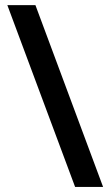

<svg xmlns="http://www.w3.org/2000/svg" viewBox="-20 -734 433 754"><path d="M119.1 -713.9 384.8 0H274.9L8.8 -713.9Z"/></svg>

Font: Droid Sans TV
Style: Bold
Weight: 600
Version: Version 1.00